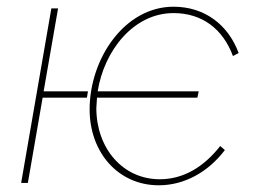

<svg xmlns="http://www.w3.org/2000/svg" viewBox="-20 -545 772 572"><path d="M43 0H63L107 -254H239L242 -273H110L153 -520H133ZM453 7C528 7 599 -31 650 -98L636 -110C586 -46 525 -11 456 -11C345 -11 267 -104 267 -223L269 -254H568L572 -273H271C290 -393 377 -506 497 -506C582 -506 644 -459 674 -378L691 -387C660 -471 590 -525 497 -525C351 -525 247 -370 247 -219C247 -91 332 7 453 7Z"/></svg>

Font: Fixel Text 20240404 Thin
Style: Italic
Weight: 100
Width: 4
Italic angle: -10°
Designer: AlfaBravo + MacPaw
Foundry: Kyrylo Tkachov, Marchela Mozhyna, Serhii Makarenko, Maria Weinstein, Zakhar Kryvoshyya
Version: Version 1.211;Glyphs 3.2 (3225)